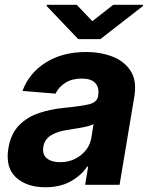

<svg xmlns="http://www.w3.org/2000/svg" viewBox="-20 -769 620 799"><path d="M169 10.3Q91.3 10.3 46.5 -30.7Q1.8 -71.7 14.9 -152.3Q25.2 -213.1 59.7 -247.9Q94.1 -282.7 143.6 -299Q193.2 -315.3 247.9 -320.3Q319.6 -327.4 351.7 -335.4Q383.9 -343.4 388.5 -369.3V-371.4Q393.8 -405.2 376.2 -423.7Q358.7 -442.1 320.3 -442.1Q279.8 -442.1 251.8 -424.4Q223.7 -406.6 211.3 -379.3L73.5 -390.6Q101.2 -465.2 170.6 -508.9Q240.1 -552.6 338.4 -552.6Q398.8 -552.6 448.3 -533.4Q497.9 -514.2 523.8 -473.5Q549.7 -432.9 539.1 -367.9L477.6 0H334.2L346.9 -75.6H342.7Q316.8 -37.6 273.1 -13.7Q229.4 10.3 169 10.3ZM229.8 -94.1Q279.5 -94.1 316.1 -123Q352.6 -152 360.1 -195L369.3 -252.8Q359.7 -246.8 340.2 -242.4Q320.7 -237.9 299.2 -234.6Q277.7 -231.2 261 -228.3Q220.2 -222.7 192.6 -206Q165.1 -189.3 160.2 -157.3Q155.5 -126.4 174.9 -110.3Q194.2 -94.1 229.8 -94.1ZM299.4 -748.9 364.3 -680.8 451 -748.9H575.3L574.9 -744L397.7 -606.2H305.4L174.4 -744L174.7 -748.9Z"/></svg>

Font: Inter UI
Style: Bold Italic
Weight: 700
Italic angle: 9.39999°
Designer: Rasmus Andersson
Foundry: rsms
Version: 3.2;8d6f07862